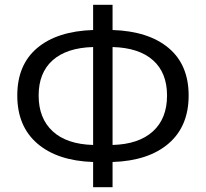

<svg xmlns="http://www.w3.org/2000/svg" viewBox="-20 -767 857 800"><path d="M766 -369Q766 -241 682.5 -169Q599 -97 449 -92V13H368V-92Q219 -97 135.5 -169Q52 -241 52 -369Q52 -497 135 -567Q218 -637 368 -642V-747H449V-642Q599 -637 682.5 -567Q766 -497 766 -369ZM141 -369Q141 -274 199.5 -220Q258 -166 368 -163V-571Q258 -568 199.5 -516Q141 -464 141 -369ZM676 -369Q676 -464 617.5 -516Q559 -568 449 -571V-163Q558 -166 617 -219.5Q676 -273 676 -369Z"/></svg>

Font: Noto Sans SC
Style: Regular
Weight: 400
Designer: Ryoko NISHIZUKA ____ (kana & ideographs); Paul D. Hunt (Latin, Greek & Cyrillic); Wenlong ZHANG ___ (bopomofo); Sandoll 
Foundry: Adobe Systems Incorporated
Version: Version 1.004